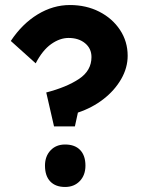

<svg xmlns="http://www.w3.org/2000/svg" viewBox="-20 -733 568 764"><path d="M195 -230 164 -365Q245 -386 294.5 -419Q344 -452 344 -506Q344 -540 318.5 -561Q293 -582 253 -582Q218 -582 183.5 -557.5Q149 -533 122 -481L23 -570Q68 -638 129.5 -675.5Q191 -713 258 -713Q323 -713 375 -686.5Q427 -660 457.5 -614Q488 -568 488 -511Q488 -463 462 -418Q436 -373 391.5 -338.5Q347 -304 290 -285L278 -230ZM159 -74Q159 -111 181 -134.5Q203 -158 239 -158Q278 -158 299 -136Q320 -114 320 -74Q320 -36 297.5 -12.5Q275 11 239 11Q201 11 180 -11Q159 -33 159 -74Z"/></svg>

Font: Lexend Deca SemiBold
Style: Regular
Weight: 600
Designer: Bonnie Shaver-Troup, Thomas Jockin
Foundry: Lexend
Version: Version 1.008; ttfautohint (v1.8.4.7-5d5b)